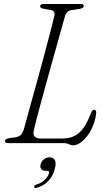

<svg xmlns="http://www.w3.org/2000/svg" viewBox="-20 -720 533 966"><path d="M301 0H21Q12.5 0 8.5 -3.2Q4.5 -6.5 5 -11.5Q5.5 -17 10.8 -20Q16 -23 24 -24.5L59 -29.5Q76 -32.5 85.5 -42.5Q95 -52.5 100.5 -72Q107 -95.5 117.2 -132.8Q127.5 -170 140.2 -215.8Q153 -261.5 166.8 -311.5Q180.5 -361.5 193.8 -411Q207 -460.5 219 -505.2Q231 -550 240 -585Q249 -620 253.5 -641Q256 -652.5 252 -659.8Q248 -667 238.5 -669L197.5 -676.5Q189.5 -678 185.8 -680.8Q182 -683.5 182 -689.5Q182 -694.5 186.8 -697.2Q191.5 -700 199.5 -700H387Q394.5 -700 398 -697.2Q401.5 -694.5 401.5 -689.5Q401.5 -684.5 396.5 -681Q391.5 -677.5 384 -676L339.5 -669Q326 -667 318 -658.5Q310 -650 305.5 -633.5Q299.5 -612.5 289.5 -576.5Q279.5 -540.5 266.8 -495Q254 -449.5 239.8 -399Q225.5 -348.5 211.8 -298Q198 -247.5 185.5 -201.8Q173 -156 163.8 -120.2Q154.5 -84.5 150 -63.5Q145.5 -42 154.8 -32.5Q164 -23 187 -23H293.5Q328 -23 353.8 -35.5Q379.5 -48 399.8 -76.2Q420 -104.5 438 -151.5Q441 -159.5 444.8 -163.5Q448.5 -167.5 454 -167.5Q459.5 -167.5 462 -163.8Q464.5 -160 464 -152.5Q461 -120 449.2 -90.5Q437.5 -61 420.5 -38Q403.5 -15 384.5 -2Q365.5 11 348.5 11Q340.5 11 333.8 8.2Q327 5.5 319.5 2.8Q312 0 301 0ZM209.5 139.5Q193.5 139.5 187 130Q180.5 120.5 184.5 106.5Q188.5 91 201.2 81.2Q214 71.5 229.5 71.5Q247.5 71.5 255.8 85.5Q264 99.5 255.5 131Q246 167.5 221.8 191.8Q197.5 216 165 225Q159 226.5 155.5 225.5Q152 224.5 151.5 220Q151.5 216.5 154.2 213.2Q157 210 162 209Q179.5 204 192.8 194.8Q206 185.5 215 174Q224 162.5 226.5 151.5Q229.5 139.5 219 139.5Z"/></svg>

Font: Fraunces 72pt Soft Wonky ExtraLight
Style: Italic
Weight: 250
Italic angle: -16°
Version: Version 1.000;[b76b70a41]